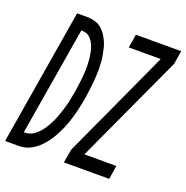

<svg xmlns="http://www.w3.org/2000/svg" viewBox="-169 -856 946 976"><g transform="rotate(20 304.5 -367.5)"><path d="M280 0 293 -74 563 -662H390L402 -735H647L635 -662L364 -74H537L525 0ZM-38 0 84 -735H146Q165 -734 183 -728.5Q201 -723 215.5 -711Q230 -699 240 -684.5Q250 -670 258 -653.5Q266 -637 270.5 -619Q275 -601 278.5 -582Q282 -563 283.5 -544Q285 -525 285 -506Q285 -487 284 -467.5Q283 -448 281 -428.5Q279 -409 276.5 -389Q274 -369 271 -349Q268 -331 264.5 -313Q261 -295 256.5 -276.5Q252 -258 247 -240Q242 -222 236 -204.5Q230 -187 222.5 -169.5Q215 -152 206 -134.5Q197 -117 186.5 -100.5Q176 -84 163.5 -69Q151 -54 136.5 -41Q122 -28 104.5 -18Q87 -8 69 -4Q51 0 33 0ZM36 -74Q51 -74 65.5 -78Q80 -82 92.5 -91.5Q105 -101 115.5 -112.5Q126 -124 134.5 -137Q143 -150 150.5 -163.5Q158 -177 164 -190.5Q170 -204 175 -218.5Q180 -233 184.5 -247Q189 -261 193 -275Q197 -289 200 -303.5Q203 -318 205.5 -332.5Q208 -347 211 -361Q213 -376 215 -391Q217 -406 219 -421Q221 -436 222 -450.5Q223 -465 223.5 -479.5Q224 -494 223.5 -509Q223 -524 221.5 -538Q220 -552 217.5 -566Q215 -580 211 -593.5Q207 -607 200.5 -619Q194 -631 184.5 -641.5Q175 -652 162 -656.5Q149 -661 134 -661Z"/></g></svg>

Font: Iosevka SS04 Extended
Style: Italic
Weight: 400
Width: 7
Italic angle: -9°
Monospace: yes
Designer: Belleve Invis
Foundry: Belleve Invis
Version: Version 19.0.0; ttfautohint (v1.8.4)